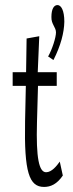

<svg xmlns="http://www.w3.org/2000/svg" viewBox="-20 -726 290 758"><path d="M191 -489C220 -546 233 -597 234 -640C234 -686 221 -706 207 -706C193 -706 183 -691 183 -659C182 -630 201 -619 201 -598C201 -578 186 -531 170 -503ZM154 12C180 12 205 1 228 -33L216 -88C204 -71 184 -46 162 -46C134 -46 122 -102 126 -243L130 -387H204V-441H129L135 -583L85 -574L83 -441H30V-387H82L79 -248C75 -46 95 12 154 12Z"/></svg>

Font: Inconsolata UltraCondensed Thin
Style: Regular
Weight: 100
Width: 1
Monospace: yes
Designer: Raph Levien, Cyreal, Brenton Simpson
Foundry: Raph Levien, Cyreal, Google
Version: Version 3.100